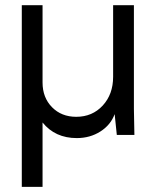

<svg xmlns="http://www.w3.org/2000/svg" viewBox="-20 -520 600 740"><path d="M64 200.2V-500H144V-202.1Q144 -144 180.4 -106.9Q216.8 -69.8 273.9 -69.8Q335.9 -69.8 376 -113.3Q416 -156.7 416 -224.1V-500H496.1V-100.1L498 0H430.2L421.9 -80.1Q406.7 -38.6 366.9 -13.2Q327.1 12.2 275.9 12.2Q192.4 12.2 144 -47.9V200.2Z"/></svg>

Font: Apfel Grotezk
Style: Regular
Weight: 400
Designer: Luigi Gorlero
Foundry: © 2023, Luigi Gorlero & Collletttivo
Version: Version 2.000;Glyphs 3.2 (3217)